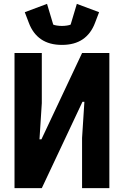

<svg xmlns="http://www.w3.org/2000/svg" viewBox="-20 -972 640 992"><path d="M55 -698H196V-439L184 -252H194L404 -698H545V0H404V-259L416 -446H406L196 0H55ZM129 -854 108 -909 223 -952 255 -845Q261 -842 274 -840Q287 -838 300 -838Q313 -838 326 -840Q339 -842 345 -845L377 -952L492 -909L471 -854Q450 -798 407.5 -769Q365 -740 300 -740Q235 -740 192.5 -769Q150 -798 129 -854Z"/></svg>

Font: iA Writer Mono V
Style: Regular
Weight: 400
Designer: Mike Abbink, Paul van der Laan, Pieter van Rosmalen
Foundry: Bold Monday
Version: Version 2.000